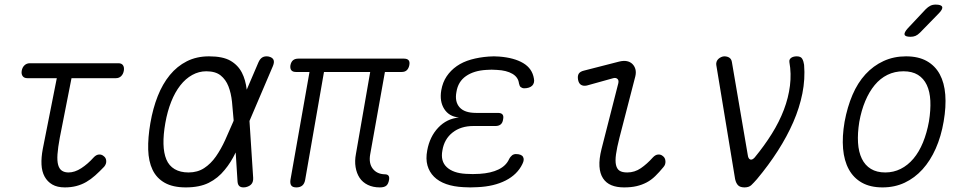

<svg xmlns="http://www.w3.org/2000/svg" viewBox="-20 -805 4240 835"><path d="M495 -530Q509 -530 515 -521Q521 -512 518.5 -497.5Q516 -483 507 -474Q498 -465 484 -465H291L240 -206Q232 -163 230 -134Q228 -105 233 -87.5Q238 -70 249.5 -62.5Q261 -55 278 -55Q305 -55 333.5 -73.5Q362 -92 387 -120Q398 -132 410 -133Q422 -134 431 -126Q441 -119 442 -105.5Q443 -92 433 -80Q413 -59 394 -42Q375 -25 355 -13.5Q335 -2 312 4Q289 10 262 10Q229 10 207.5 -2.5Q186 -15 174 -37Q162 -59 160.5 -89.5Q159 -120 166 -157L227 -465H99Q85 -465 78.5 -474Q72 -483 74.5 -497.5Q77 -512 86.5 -521Q96 -530 110 -530Z M1081 -32Q1082 -15 1074 -5Q1066 5 1049 9Q1032 12 1023 6Q1014 0 1013 -16L1005 -142Q984 -98 957 -66Q928 -30 888 -10Q848 10 788 10Q732 10 696.5 -10Q661 -30 643.5 -66.5Q626 -103 624.5 -154.5Q623 -206 634 -270Q645 -334 666 -387Q687 -440 718.5 -478.5Q750 -517 792.5 -538.5Q835 -560 889 -560Q949 -560 982 -541Q1015 -522 1032 -489Q1048 -458 1053 -415L1104 -534Q1111 -550 1122 -556Q1133 -562 1149 -559Q1165 -555 1169.5 -545Q1174 -535 1167 -518L1065 -279ZM996 -280V-283Q993 -324 989 -362Q985 -400 973.5 -429.5Q962 -459 939.5 -477Q917 -495 877 -495Q845 -495 816 -479Q787 -463 764 -433.5Q741 -404 724.5 -362.5Q708 -321 699 -270Q690 -219 691 -179Q692 -139 703.5 -111.5Q715 -84 739.5 -69.5Q764 -55 800 -55Q839 -55 868 -74Q897 -93 919 -124.5Q941 -156 959 -195.5Q977 -235 994 -275Z M1632 10Q1602 10 1579.5 -1Q1557 -12 1544 -31.5Q1531 -51 1526.5 -78Q1522 -105 1528 -136L1590 -492H1389L1307 -22Q1304 -6 1294.5 2Q1285 10 1269 10Q1253 10 1247 2Q1241 -6 1243 -22L1326 -492H1267Q1253 -492 1247 -499.5Q1241 -507 1243 -521Q1246 -536 1254.5 -543Q1263 -550 1277 -550H1737Q1751 -550 1757 -543Q1763 -536 1760 -521Q1757 -507 1749 -499.5Q1741 -492 1727 -492H1654L1590 -134Q1583 -95 1601 -71.5Q1619 -48 1653 -47Q1665 -47 1669.5 -41Q1674 -35 1672 -23Q1669 -5 1660 2.5Q1651 10 1632 10Z M2302 -463Q2304 -454 2302 -446Q2300 -438 2294.5 -432.5Q2289 -427 2280 -424Q2271 -421 2260 -421Q2255 -421 2251.5 -422.5Q2248 -424 2245 -426Q2242 -428 2240 -432.5Q2238 -437 2237 -442Q2234 -469 2208.5 -484Q2183 -499 2141 -501Q2130 -502 2118 -502Q2106 -502 2095 -501Q2041 -498 2006.5 -474Q1972 -450 1965 -405Q1957 -363 1978.5 -338.5Q2000 -314 2050 -314H2145Q2160 -314 2165.5 -307Q2171 -300 2168 -286Q2166 -271 2157.5 -264Q2149 -257 2135 -257H2039Q1984 -257 1948 -228.5Q1912 -200 1904 -151Q1895 -104 1923 -78Q1951 -52 2006 -49Q2021 -48 2036 -48Q2051 -48 2066 -49Q2115 -52 2148 -68Q2181 -84 2194 -113Q2197 -119 2200.5 -123Q2204 -127 2207 -129.5Q2210 -132 2214.5 -133.5Q2219 -135 2223 -135Q2235 -135 2243 -132Q2251 -129 2254.5 -123Q2258 -117 2257.5 -109.5Q2257 -102 2252 -92Q2230 -46 2179 -20Q2128 6 2056 9Q2041 10 2025.5 10Q2010 10 1996 9Q1953 7 1920.5 -4.5Q1888 -16 1867.5 -36.5Q1847 -57 1839 -85.5Q1831 -114 1838 -151Q1849 -211 1886 -250Q1923 -289 1976 -294Q1933 -298 1912 -331Q1891 -364 1899 -412Q1905 -447 1922.5 -473Q1940 -499 1966.5 -517.5Q1993 -536 2028.5 -546Q2064 -556 2105 -559Q2116 -560 2128 -560Q2140 -560 2151 -559Q2216 -554 2255.5 -530.5Q2295 -507 2302 -463Z M2532 -433Q2517 -430 2507 -436Q2497 -442 2494 -458Q2491 -475 2497 -484.5Q2503 -494 2520 -498L2672 -537Q2692 -542 2706.5 -539Q2721 -536 2730.5 -526.5Q2740 -517 2743.5 -503.5Q2747 -490 2743 -473L2674 -206Q2663 -163 2659 -134Q2655 -105 2659 -87.5Q2663 -70 2674.5 -62.5Q2686 -55 2708 -55Q2740 -55 2767 -73.5Q2794 -92 2819 -120Q2830 -132 2842 -133Q2854 -134 2863 -126Q2873 -119 2874 -104Q2875 -89 2865 -78Q2847 -56 2829.5 -39Q2812 -22 2792 -11.5Q2772 -1 2748.5 4.5Q2725 10 2694 10Q2662 10 2639 0.5Q2616 -9 2602.5 -29.5Q2589 -50 2587 -81.5Q2585 -113 2596 -157L2669 -443Q2672 -456 2665 -462Q2658 -468 2647 -465Z M3177 -26 3095 -523Q3094 -530 3096.5 -537Q3099 -544 3104.5 -549Q3110 -554 3117 -557Q3124 -560 3130 -560Q3143 -560 3152 -554Q3161 -548 3163 -535L3232 -131Q3234 -115 3242.5 -111.5Q3251 -108 3262 -120Q3304 -171 3336.5 -223Q3369 -275 3389 -327.5Q3409 -380 3415.5 -432.5Q3422 -485 3413 -535Q3412 -542 3414.5 -546.5Q3417 -551 3421.5 -554Q3426 -557 3432 -558.5Q3438 -560 3445 -560Q3463 -560 3469 -549Q3475 -538 3477 -523Q3482 -461 3469.5 -398.5Q3457 -336 3430 -274Q3403 -212 3363 -149.5Q3323 -87 3272 -26Q3258 -10 3247.5 0Q3237 10 3218 10Q3199 10 3190 1Q3181 -8 3177 -26Z M3818 10Q3765 10 3728.5 -10.5Q3692 -31 3671.5 -68.5Q3651 -106 3646.5 -158.5Q3642 -211 3653 -275Q3665 -340 3687.5 -392.5Q3710 -445 3744 -482Q3778 -519 3822.5 -539.5Q3867 -560 3920 -560Q3974 -560 4010.5 -539.5Q4047 -519 4067 -482Q4087 -445 4091 -393Q4095 -341 4084 -277Q4073 -212 4049.5 -159Q4026 -106 3992 -68.5Q3958 -31 3914.5 -10.5Q3871 10 3818 10ZM3830 -55Q3866 -55 3897 -70.5Q3928 -86 3952.5 -115Q3977 -144 3994 -185.5Q4011 -227 4020 -277Q4028 -327 4026 -367Q4024 -407 4010.5 -435.5Q3997 -464 3972 -479.5Q3947 -495 3909 -495Q3871 -495 3839.5 -479.5Q3808 -464 3784 -435Q3760 -406 3743 -365.5Q3726 -325 3717 -275Q3709 -225 3711.5 -184.5Q3714 -144 3728 -115Q3742 -86 3767.5 -70.5Q3793 -55 3830 -55ZM3981 -663Q3971 -653 3961.5 -649Q3952 -645 3940 -645Q3917 -645 3914 -654Q3911 -663 3928 -682L4006 -765Q4016 -775 4026 -780Q4036 -785 4049 -785Q4074 -785 4077.5 -775Q4081 -765 4062 -746Z"/></svg>

Font: Maple Mono ExtraLight
Style: Italic
Weight: 275
Italic angle: -10°
Monospace: yes
Designer: subframe7536
Version: Version 7.000